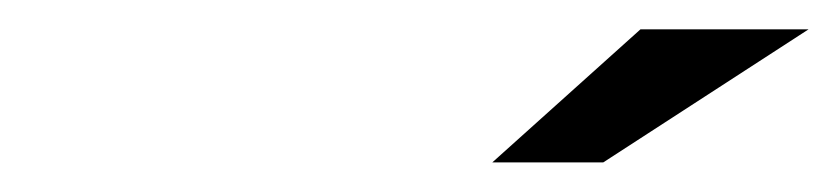

<svg xmlns="http://www.w3.org/2000/svg" viewBox="-20 -770 572 131"><path d="M315.9 -659.2 417 -750H531.7L391.6 -659.2Z"/></svg>

Font: Juliett
Style: Bold Italic
Weight: 700
Italic angle: -11.25°
Designer: GGBotNet
Foundry: GGBotNet
Version: 0.60